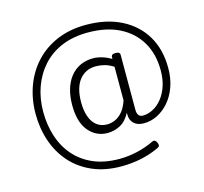

<svg xmlns="http://www.w3.org/2000/svg" viewBox="-112 -779 1111 1046"><g transform="rotate(-15 443.0 -255.5)"><path d="M274 -249Q274 -298 285.5 -337.5Q297 -377 319.5 -406Q342 -435 375 -451Q408 -467 450 -467Q473 -467 499.5 -459Q526 -451 551 -436V-448Q552 -456 558 -459.5Q564 -463 576 -463Q588 -463 594 -459Q600 -455 600 -447V-137Q600 -116 608 -105.5Q616 -95 632 -95Q661 -95 689.5 -110Q718 -125 740.5 -153Q763 -181 776 -220Q789 -259 789 -308Q789 -401 749 -468.5Q709 -536 635.5 -573Q562 -610 458 -610Q375 -610 310.5 -583Q246 -556 202 -507Q158 -458 135 -393.5Q112 -329 112 -255Q112 -181 133 -116Q154 -51 196.5 -2.5Q239 46 301.5 73Q364 100 448 100Q499 100 550 88Q601 76 646 54Q661 48 670 68Q680 89 663 96Q615 119 560.5 130.5Q506 142 448 142Q356 142 285 111Q214 80 166 25.5Q118 -29 93.5 -101Q69 -173 69 -255Q69 -336 95 -408.5Q121 -481 171.5 -536Q222 -591 294.5 -622Q367 -653 458 -653Q573 -653 657 -610.5Q741 -568 786.5 -491.5Q832 -415 832 -310Q832 -252 815 -204.5Q798 -157 769 -123.5Q740 -90 703.5 -71.5Q667 -53 627 -53Q590 -53 570.5 -72Q551 -91 551 -121Q551 -124 551 -127Q551 -130 551 -133Q527 -88 493 -70.5Q459 -53 423 -53Q358 -53 316 -103Q274 -153 274 -249ZM325 -252Q325 -206 337 -171.5Q349 -137 373 -118Q397 -99 432 -99Q455 -99 477.5 -109Q500 -119 519 -141.5Q538 -164 551 -202V-392Q524 -409 500 -415Q476 -421 452 -421Q423 -421 400 -410Q377 -399 360 -378Q343 -357 334 -325.5Q325 -294 325 -252Z"/></g></svg>

Font: Playwrite US Modern ExtraLight
Style: Regular
Weight: 250
Designer: Veronika Burian, José Scaglione
Foundry: TypeTogether
Version: Version 1.003